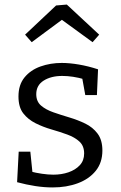

<svg xmlns="http://www.w3.org/2000/svg" viewBox="-20 -813 530 842"><path d="M139 -400Q139 -368 160 -350Q181 -332 214 -320.5Q247 -309 284 -298Q321 -287 354 -271Q387 -255 408 -227Q429 -199 429 -153Q429 -100 400 -64Q371 -28 321.5 -9.5Q272 9 211 9Q174 9 135 3Q96 -3 55 -14L62 -148H113L123 -50L114 -61Q137 -55 164 -51Q191 -47 214 -47Q250 -47 280.5 -57.5Q311 -68 330 -88.5Q349 -109 349 -140Q349 -173 328.5 -192Q308 -211 275 -223Q242 -235 205.5 -245.5Q169 -256 136 -272.5Q103 -289 82 -316Q61 -343 61 -390Q61 -441 87.5 -473.5Q114 -506 157.5 -521.5Q201 -537 251 -537Q285 -537 326 -530Q367 -523 410 -509L405 -396H354L339 -479L351 -465Q299 -480 253 -480Q204 -480 171.5 -459.5Q139 -439 139 -400ZM119 -628 90 -661 226 -789 273 -793 415 -661 386 -628 224 -746 277 -745Z"/></svg>

Font: Pack4
Style: Regular
Weight: 400
Version: Version 2.002